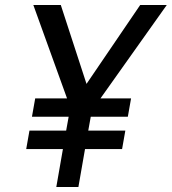

<svg xmlns="http://www.w3.org/2000/svg" viewBox="-20 -746 688 769"><path d="M232 -149H85L98 -223H245L255 -278.5H108L121 -352H248.5L113.5 -726H223.5L326.5 -410L541.5 -726H648L382.5 -352H505L492 -278.5H343.5L333.5 -223H482L469 -149H320.5L294 3H205.5Z"/></svg>

Font: JuliaMono SemiBold
Style: Italic
Weight: 600
Italic angle: -9°
Monospace: yes
Designer: cormullion
Foundry: corm
Version: Version 0.056; ttfautohint (v1.8.4)